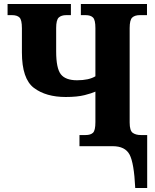

<svg xmlns="http://www.w3.org/2000/svg" viewBox="-20 -734 780 964"><path d="M659 210H719V-56H687Q662 -56 646.5 -67Q631 -78 631 -119V-593Q631 -634 644 -646Q657 -658 682 -658H718V-714H386V-658H410Q435 -658 447 -646Q459 -634 459 -593V-351Q426 -331 367 -331Q309 -331 285.5 -361Q262 -391 262 -476V-593Q262 -634 275 -646Q288 -658 313 -658H336V-714H18V-658H40Q66 -658 78 -646Q90 -634 90 -592V-471Q90 -338 150.5 -292.5Q211 -247 310 -247Q368 -247 405 -256.5Q442 -266 459 -274V-121Q459 -79 447 -67.5Q435 -56 410 -56H379V0H546Q608 0 630.5 42Q653 84 659 210Z"/></svg>

Font: Noto Serif SemiCondensed Extra
Style: Regular
Weight: 800
Width: 4
Designer: Monotype Design Team
Foundry: Monotype Imaging Inc.
Version: Version 1.002